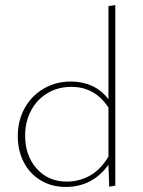

<svg xmlns="http://www.w3.org/2000/svg" viewBox="-20 -733 564 756"><path d="M434 -713V-2L410 2L407 -84Q344 3 239 3Q183 3 140 -23Q97 -49 73.5 -94.5Q50 -140 50 -197Q50 -258 77 -307Q104 -356 152 -384Q200 -412 259 -412Q305 -412 343 -394.5Q381 -377 407 -342V-709ZM407 -116V-309Q382 -349 345 -370Q308 -391 261 -391Q209 -391 167.5 -366.5Q126 -342 102.5 -298Q79 -254 79 -199Q79 -120 124.5 -69Q170 -18 243 -18Q292 -18 334 -41.5Q376 -65 407 -116Z"/></svg>

Font: Ysabeau Infant Extralight
Style: Regular
Weight: 200
Designer: Christian Thalmann (Catharsis Fonts)
Version: Version 0.003